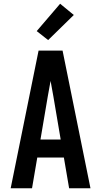

<svg xmlns="http://www.w3.org/2000/svg" viewBox="-20 -1005 540 1025"><path d="M37 0 186 -735H314L463 0H349L321 -164H179L151 0ZM304 -260 265 -490Q261 -511 257.5 -531.5Q254 -552 250 -573Q246 -552 242.5 -531.5Q239 -511 235 -490L196 -260ZM237 -791 176 -839 301 -985 374 -925Z"/></svg>

Font: Moesevka
Style: Bold
Weight: 700
Monospace: yes
Designer: Belleve Invis
Foundry: Belleve Invis
Version: Version 32.5.0; ttfautohint (v1.8.4)